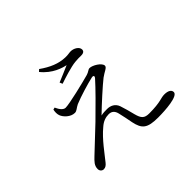

<svg xmlns="http://www.w3.org/2000/svg" viewBox="-178 -1068 1356 1356"><g transform="rotate(-45 500.0 -390.5)"><path d="M235 -539 219 -535C215 -515 214 -497 220 -479C230 -450 268 -411 310 -411C330 -411 341 -427 368 -440C425 -464 524 -493 569 -503C588 -508 597 -499 583 -483C540 -434 444 -338 368 -264C316 -214 234 -138 192 -98C165 -72 143 -52 143 -17C143 2 157 15 173 15C191 15 203 5 215 -10C255 -59 314 -144 381 -199C411 -226 441 -236 472 -236C505 -236 520 -215 526 -189C535 -153 543 -111 549 -79C566 2 595 28 703 28C778 28 908 19 908 -21C908 -43 887 -57 848 -57C811 -57 794 -37 679 -37C631 -37 615 -54 601 -107C592 -143 581 -185 570 -217C557 -254 525 -270 490 -270C473 -270 450 -270 430 -265C484 -318 588 -412 629 -444C664 -470 696 -478 696 -497C696 -526 636 -562 607 -562C592 -562 583 -548 558 -541C501 -525 329 -483 290 -483C269 -483 250 -505 235 -539ZM335 -795C396 -719 473 -698 507 -691C476 -677 425 -656 385 -639L394 -618C435 -632 522 -660 566 -664C593 -667 608 -666 628 -666C654 -666 663 -678 663 -691C663 -720 626 -740 596 -740C579 -740 567 -735 539 -736C474 -738 415 -763 350 -809Z"/></g></svg>

Font: Noto Serif CJK TC
Style: Regular
Weight: 400
Designer: Ryoko NISHIZUKA 西塚涼子 (kana & ideographs); Frank Grießhammer (Latin, Greek & Cyrillic); Wenlong ZHANG 张文龙 (bopomofo); San
Foundry: Adobe
Version: Version 2.001;hotconv 1.1.0;makeotfexe 2.6.0